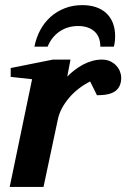

<svg xmlns="http://www.w3.org/2000/svg" viewBox="-20 -734 496 754"><path d="M456.1 -429.2Q456.1 -394.5 434.1 -377.2Q412.1 -359.9 360.8 -359.9L334 -414.1Q310.5 -402.3 289.3 -386Q268.1 -369.6 251.5 -350.1Q234.9 -330.6 223.1 -308.6Q211.4 -286.6 207 -264.2L150.9 0H18.1L106 -422.9L22 -432.1V-466.8L188 -500H256.8L244.1 -433.1Q257.3 -446.8 273.2 -459Q289.1 -471.2 306.6 -480.5Q324.2 -489.7 342.8 -494.9Q361.3 -500 379.9 -500Q399.4 -500 413.8 -492.9Q428.2 -485.8 437.5 -475.3Q446.8 -464.8 451.4 -452.4Q456.1 -439.9 456.1 -429.2ZM432.1 -591.8Q432.1 -581.5 430.9 -571Q429.7 -560.5 427.2 -550.8H374Q374 -590.8 350.1 -611.3Q326.2 -631.8 287.1 -631.8Q245.6 -631.8 214.1 -610.4Q182.6 -588.9 167 -550.8H115.2Q122.1 -586.4 138.4 -616.5Q154.8 -646.5 179 -668Q203.1 -689.5 234.6 -701.7Q266.1 -713.9 303.2 -713.9Q332.5 -713.9 356.2 -706.1Q379.9 -698.2 396.7 -682.9Q413.6 -667.5 422.9 -644.5Q432.1 -621.6 432.1 -591.8Z"/></svg>

Font: Charis SIL Eur
Style: Bold Italic
Weight: 700
Italic angle: -11°
Foundry: SIL International
Version: Version 5.000